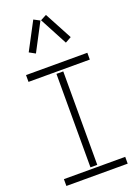

<svg xmlns="http://www.w3.org/2000/svg" viewBox="-182 -1067 812 1139"><g transform="rotate(-20 223.5 -497.5)"><path d="M91 -821 129 -800 221 -975 183 -995ZM225 -975 318 -800 356 -821 263 -995ZM30 -700V-657H417V-700ZM202 -645V-55H245V-645ZM30 -43V0H417V-43Z"/></g></svg>

Font: Anthony
Style: Regular
Weight: 400
Designer: Sun Young Oh
Foundry: Velvetyne Type Foundry
Version: Version 1.000;hotconv 1.0.109;makeotfexe 2.5.65596